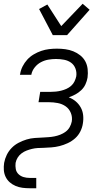

<svg xmlns="http://www.w3.org/2000/svg" viewBox="-26 -787 546 1022"><path d="M132 215Q112 215 93 212.5Q74 210 56.5 202.5Q39 195 25.5 183Q12 171 4 154.5Q-4 138 -5.5 119Q-7 100 -4 80Q0 58 10 37.5Q20 17 36 0.5Q52 -16 73 -27Q94 -38 115.5 -44.5Q137 -51 158.5 -52.5Q180 -54 202 -55H203Q218 -56 233 -57Q248 -58 263.5 -61Q279 -64 294.5 -70Q310 -76 323.5 -86Q337 -96 345 -110.5Q353 -125 356 -140Q360 -164 351 -186Q342 -208 323.5 -221Q305 -234 281.5 -238.5Q258 -243 234 -243H179L188 -298H243Q257 -298 271.5 -299.5Q286 -301 300 -304.5Q314 -308 327.5 -314Q341 -320 352.5 -330Q364 -340 370.5 -353.5Q377 -367 380 -381Q383 -403 375.5 -422.5Q368 -442 352 -453.5Q336 -465 315 -469Q294 -473 272 -473Q252 -473 231.5 -469.5Q211 -466 192 -456Q173 -446 159 -428.5Q145 -411 141 -391V-389H80L81 -392Q84 -413 94 -433Q104 -453 119 -469.5Q134 -486 153.5 -497.5Q173 -509 193.5 -516Q214 -523 235 -525.5Q256 -528 277 -528Q300 -528 322 -525Q344 -522 364 -514Q384 -506 401 -492.5Q418 -479 428 -460.5Q438 -442 440.5 -419.5Q443 -397 440 -374Q437 -356 429 -338.5Q421 -321 407 -307.5Q393 -294 375.5 -284.5Q358 -275 340 -269Q361 -261 377 -247.5Q393 -234 403.5 -215.5Q414 -197 416.5 -174.5Q419 -152 415 -129Q412 -108 401.5 -87Q391 -66 373.5 -50.5Q356 -35 334.5 -25Q313 -15 291 -9.5Q269 -4 247.5 -2.5Q226 -1 204 0H203Q189 0 174 1Q159 2 144.5 5.5Q130 9 115.5 14.5Q101 20 88.5 29.5Q76 39 68 52Q60 65 57 80Q55 97 58 113Q61 129 72.5 140Q84 151 99.5 155.5Q115 160 132 160H167V215ZM255 -600 182 -739 226 -763 300 -648 414 -767 451 -735 331 -600Z"/></svg>

Font: Iosevka Light
Style: Italic
Weight: 300
Italic angle: -9°
Monospace: yes
Designer: Belleve Invis
Foundry: Belleve Invis
Version: Version 32.5.0; ttfautohint (v1.8.4)